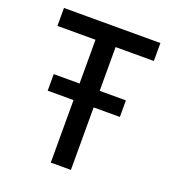

<svg xmlns="http://www.w3.org/2000/svg" viewBox="-131 -814 825 915"><g transform="rotate(20 281.5 -357.0)"><path d="M230 0H332V-317H465V-401H332V-623H526V-714H37V-623H230V-401H99V-317H230Z"/></g></svg>

Font: Noto Sans Mono SemiCondensed Medium
Style: Regular
Weight: 500
Width: 4
Designer: Monotype Design Team
Foundry: Monotype Imaging Inc.
Version: Version 2.014